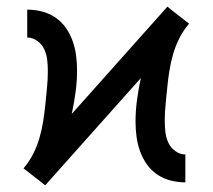

<svg xmlns="http://www.w3.org/2000/svg" viewBox="-20 -549 640 578"><path d="M116 9 100 -4 51 -42 53 -45Q69 -64 80.5 -87Q92 -110 99 -134.5Q106 -159 110 -184Q114 -209 116.5 -234.5Q119 -260 121.5 -285Q124 -310 124 -336Q124 -353 122 -369.5Q120 -386 113 -401Q106 -416 92 -426Q78 -436 62 -436V-520Q84 -520 106 -514.5Q128 -509 146.5 -496.5Q165 -484 178 -465.5Q191 -447 198.5 -426Q206 -405 209 -382.5Q212 -360 212 -338Q212 -305 207.5 -271.5Q203 -238 196 -206L484 -529L500 -516L549 -478L547 -475Q531 -456 519.5 -433Q508 -410 501 -385.5Q494 -361 490 -336Q486 -311 483.5 -285.5Q481 -260 478.5 -235Q476 -210 476 -184Q476 -167 478 -150.5Q480 -134 487 -119Q494 -104 508 -94Q522 -84 538 -84V0Q516 0 494 -5.5Q472 -11 453.5 -23.5Q435 -36 422 -54.5Q409 -73 401.5 -94Q394 -115 391 -137.5Q388 -160 388 -182Q388 -215 392.5 -248.5Q397 -282 404 -314Z"/></svg>

Font: Iosevka HT Medium Extended
Style: Regular
Weight: 500
Width: 7
Monospace: yes
Designer: Belleve Invis
Foundry: Belleve Invis
Version: Version 32.3.0; ttfautohint (v1.8.4)